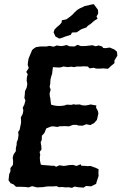

<svg xmlns="http://www.w3.org/2000/svg" viewBox="-20 -891 583 921"><path d="M57 5 44 -7 31 -12 21 -26 24 -55 30 -69V-85L42 -100L43 -118L41 -135L45 -150L56 -166V-180L60 -198V-208L66 -223L69 -244L67 -258L74 -268L78 -287L81 -302V-313L80 -328L89 -345L92 -361L89 -374L97 -390L102 -409L97 -421L99 -439L100 -454L108 -471L111 -488L108 -504L109 -520L113 -535L106 -546L118 -565L113 -579L114 -592L117 -610L122 -622L134 -651L142 -658L153 -665L174 -668H203L217 -671L238 -667L252 -673L264 -671L277 -670L300 -675L313 -669L337 -668L352 -676L368 -670H386L406 -672L423 -674L439 -669L453 -673L470 -668L475 -661L486 -660L506 -663L528 -654L541 -643L543 -624L529 -601V-588L513 -575L498 -561L475 -563L463 -562H441L430 -566L410 -563L401 -572L379 -573L370 -572H347L337 -569L321 -571L304 -569L285 -572L272 -568L262 -567L234 -569L232 -555L230 -537L226 -525L222 -509L221 -489L218 -475L223 -461L218 -443L219 -429L221 -422L223 -405L225 -389L240 -385L254 -383H273L289 -385L300 -389L322 -388L334 -391L341 -389L363 -390L373 -386L391 -385L407 -388L414 -390L442 -385L441 -374L449 -360L452 -347L445 -316L432 -301L413 -291L394 -295L376 -288L355 -289L348 -292H330L312 -285L290 -286L264 -285L256 -282L235 -285L224 -284L202 -275L193 -253L181 -240L180 -219L175 -209L178 -191L179 -174L170 -162L173 -149L171 -136L172 -119L176 -101L190 -99L206 -98L228 -96H240L249 -91L265 -98L287 -95L306 -98L311 -99L330 -100L347 -95L367 -103L370 -96L392 -95L400 -94L414 -95L439 -86L453 -79L452 -62L453 -47L444 -20L441 -9L417 3L393 1L381 9L354 7L338 4L325 10L307 7L295 8L278 6L262 7L252 2L236 3H213L202 4L183 7H175L158 8L134 2L117 8L104 6L79 5ZM264 -706 246 -716 237 -736 242 -750 254 -762 265 -771 275 -782 277 -794 298 -798 316 -811 330 -823 336 -830 350 -843 363 -851 377 -857 386 -862 402 -865 417 -869 430 -871 441 -856 450 -844 451 -826 443 -812 448 -801 436 -794 428 -788 417 -778 401 -767 394 -759 376 -753 367 -749 348 -736 325 -735 320 -724 294 -716 273 -708Z"/></svg>

Font: Winky Rough Medium
Style: Italic
Weight: 500
Italic angle: -8.97852°
Designer: Simon Atzbach
Foundry: typofactur
Version: Version 1.206; ttfautohint (v1.8.4.7-5d5b)